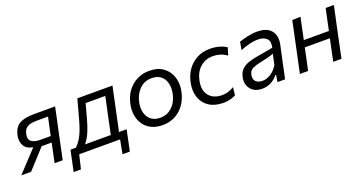

<svg xmlns="http://www.w3.org/2000/svg" viewBox="-52 -1080 3381 1790"><g transform="rotate(-20 1638.0 -185.0)"><path d="M-16.5 0Q17 -36 50.8 -72Q84.5 -108 117 -143L177.5 -208Q110.5 -221 88.5 -264Q66.5 -307 77.5 -360.5Q94 -437.5 144.2 -466.8Q194.5 -496 289.5 -496H499.5Q488 -441 476.8 -388.5Q465.5 -336 451 -269L440.5 -219Q427.5 -158 416.8 -106.8Q406 -55.5 394.5 0H314Q324 -48.5 333.8 -93.8Q343.5 -139 354 -190.5H255L205 -136Q174.5 -102.5 143 -68Q111.5 -33.5 80.5 0ZM264.5 -250.5H367L370.5 -269Q380 -313.5 388.2 -352.2Q396.5 -391 405 -429.5H292Q265 -429.5 237.2 -424.8Q209.5 -420 188 -402.2Q166.5 -384.5 158.5 -346Q151.5 -313.5 160.2 -294.2Q169 -275 186.8 -265.8Q204.5 -256.5 225.5 -253.5Q246.5 -250.5 264.5 -250.5Z M452.5 138Q458 113 463.2 88Q468.5 63 474 38Q479.5 11 485.2 -15.8Q491 -42.5 496.5 -68H549Q575.5 -89.5 606.5 -142Q637.5 -194.5 666 -298Q683 -359 695.5 -405.2Q708 -451.5 720 -496H1068.5Q1056.5 -440.5 1045.5 -388.2Q1034.5 -336 1020.5 -269.5L1009.5 -218.5Q1000.5 -175 992.8 -139Q985 -103 977.5 -68H1053.5Q1048 -42.5 1042.2 -15.5Q1036.5 11.5 1031 39Q1025.5 64.5 1020.2 88.8Q1015 113 1010 138H937.5L963.5 0H558L525 138ZM738 -283Q721.5 -220.5 698.2 -164.5Q675 -108.5 640 -68H896Q903.5 -103 911.2 -139Q919 -175 928 -219L938.5 -269Q948.5 -315.5 956.8 -353.5Q965 -391.5 972.5 -428H777.5Q768.5 -395.5 759.2 -360.8Q750 -326 738 -283Z M1385 11Q1319 11 1272.2 -12.8Q1225.5 -36.5 1198 -77Q1170.5 -117.5 1162.5 -168.8Q1154.5 -220 1166 -274.5Q1181 -348.5 1220 -400.8Q1259 -453 1314.5 -480.5Q1370 -508 1435 -508Q1520.5 -508 1574.8 -467.8Q1629 -427.5 1649.2 -362.2Q1669.5 -297 1653.5 -222.5Q1638.5 -152.5 1601.5 -100Q1564.5 -47.5 1509.2 -18.2Q1454 11 1385 11ZM1388 -61Q1437 -61 1474.2 -84Q1511.5 -107 1535.8 -145.8Q1560 -184.5 1570 -232Q1581.5 -288 1570 -334.5Q1558.5 -381 1524.2 -408.5Q1490 -436 1434.5 -436Q1361 -436 1312.8 -387.2Q1264.5 -338.5 1249.5 -265Q1238 -211 1249.2 -164.5Q1260.5 -118 1295 -89.5Q1329.5 -61 1388 -61Z M1989 10Q1904 10 1847.5 -26.5Q1791 -63 1768.5 -127.5Q1746 -192 1763.5 -276Q1778 -344.5 1815.5 -396.8Q1853 -449 1909.5 -478.2Q1966 -507.5 2036.5 -507.5Q2131.5 -507.5 2200.5 -464L2178 -389Q2142.5 -414.5 2108.5 -424.2Q2074.5 -434 2038.5 -434Q1970 -434 1917.5 -390.5Q1865 -347 1847.5 -266.5Q1826.5 -171 1870.5 -116.5Q1914.5 -62 2001.5 -62Q2033.5 -62 2063.2 -71.5Q2093 -81 2119.5 -98L2111 -20Q2090.5 -8 2058.5 1Q2026.5 10 1989 10Z M2370.5 10Q2321 10 2287.5 -12.2Q2254 -34.5 2240 -72Q2226 -109.5 2236 -155Q2246 -201.5 2273.2 -227.5Q2300.5 -253.5 2338.2 -266.5Q2376 -279.5 2417.5 -287L2589 -317.5Q2603 -377.5 2574.5 -406.8Q2546 -436 2485 -436Q2451 -436 2407.5 -426Q2364 -416 2312.5 -394.5L2326 -473Q2360 -485 2408.8 -496.2Q2457.5 -507.5 2505 -507.5Q2603.5 -507.5 2645.2 -455.2Q2687 -403 2668.5 -317Q2663.5 -294.5 2657.8 -268.2Q2652 -242 2645.5 -210.5L2632.5 -150.5Q2625.5 -117.5 2617.8 -80.5Q2610 -43.5 2600.5 0H2525L2536.5 -68H2528.5Q2465.5 10 2370.5 10ZM2399 -58.5Q2438.5 -58.5 2478.5 -82.2Q2518.5 -106 2552 -158L2575 -264.5Q2566 -260 2552 -255.2Q2538 -250.5 2511.5 -243.8Q2485 -237 2438 -227.5Q2393.5 -218.5 2360.8 -203.2Q2328 -188 2320 -149Q2311 -104 2334 -81.2Q2357 -58.5 2399 -58.5Z M2747.5 0Q2759 -55 2770 -106.5Q2781 -158 2794 -219L2804.5 -268.5Q2819 -336 2830 -388.8Q2841 -441.5 2852.5 -496L2935 -499.5Q2923.5 -443.5 2912.5 -391.8Q2901.5 -340 2889.5 -284H3138.5Q3151.5 -345.5 3162 -395Q3172.5 -444.5 3183.5 -496H3265Q3253.5 -441.5 3242.2 -388.8Q3231 -336 3216.5 -268.5L3206 -219Q3193.5 -158 3182.5 -106.5Q3171.5 -55 3160 0H3078Q3089.5 -55 3100.5 -106.2Q3111.5 -157.5 3124 -217H2875Q2862.5 -156.5 2851.8 -105.8Q2841 -55 2829 0Z"/></g></svg>

Font: Commissioner
Style: Italic
Weight: 400
Italic angle: -12°
Designer: Kostas Bartsokas
Foundry: Kostas Bartsokas
Version: Version 1.000; ttfautohint (v1.8.3)